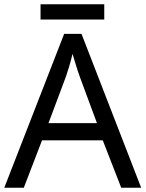

<svg xmlns="http://www.w3.org/2000/svg" viewBox="-20 -875 679 895"><path d="M545 0 459 -221H176L91 0H0L279 -717H360L638 0ZM352 -517Q349 -525 342 -546Q335 -567 328.5 -589.5Q322 -612 318 -624Q311 -593 302 -563.5Q293 -534 287 -517L206 -301H432ZM466 -855V-784H169V-855Z"/></svg>

Font: Noto Sans Multani
Style: Regular
Weight: 400
Designer: Monotype Design Team
Foundry: Monotype Imaging Inc.
Version: Version 2.002; ttfautohint (v1.8.4.7-5d5b)